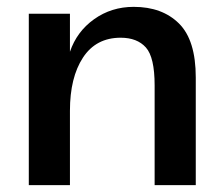

<svg xmlns="http://www.w3.org/2000/svg" viewBox="-20 -540 646 560"><path d="M431 -291Q431 -373 405.5 -401.5Q380 -430 332 -430Q260 -430 222 -372Q184 -314 184 -217V0H64V-500H184V-389Q204 -448 254.5 -484Q305 -520 370 -520Q453 -520 502 -471.5Q551 -423 551 -314V0H431Z"/></svg>

Font: Moderustic Med
Style: Regular
Weight: 500
Designer: Tural Alisoy
Foundry: TAFT Foundry
Version: Version 2.110